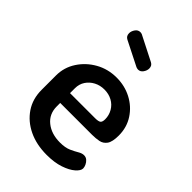

<svg xmlns="http://www.w3.org/2000/svg" viewBox="-212 -800 899 899"><g transform="rotate(45 237.5 -350.5)"><path d="M269 8Q201 8 149 -17Q97 -42 67 -86.5Q37 -131 37 -191V-286Q37 -339 65.5 -383Q94 -427 141 -453.5Q188 -480 245 -480Q299 -480 344 -456.5Q389 -433 416.5 -391Q444 -349 444 -295Q444 -253 431 -235Q418 -217 397 -213Q376 -209 353 -209H142V-186Q142 -136 178.5 -106.5Q215 -77 272 -77Q307 -77 329 -87Q351 -97 366 -106Q381 -115 394 -115Q407 -115 416 -107Q425 -99 430 -88Q435 -77 435 -68Q435 -53 414.5 -35Q394 -17 357 -4.5Q320 8 269 8ZM142 -274H308Q330 -274 337.5 -280Q345 -286 345 -304Q345 -330 332 -352.5Q319 -375 296 -387.5Q273 -400 244 -400Q216 -400 193 -388Q170 -376 156 -355Q142 -334 142 -306ZM289 -577Q285 -577 282 -578Q279 -579 276 -580L155 -641Q139 -649 139 -668Q139 -682 148.5 -695.5Q158 -709 173 -709Q178 -709 184 -707L308 -644Q323 -636 323 -618Q323 -604 313.5 -590.5Q304 -577 289 -577Z"/></g></svg>

Font: Dosis SemiBold
Style: Regular
Weight: 600
Designer: EdgarTolentino, PabloImpallari, IginoMarini
Foundry: EdgarTolentino, PabloImpallari, IginoMarini
Version: Version 3.001; ttfautohint (v1.8.2)